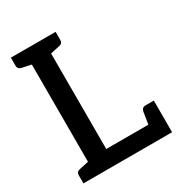

<svg xmlns="http://www.w3.org/2000/svg" viewBox="-170 -835 889 951"><g transform="rotate(-30 274.0 -359.5)"><path d="M104 0V-719H214V-91H538V0ZM451 -66 466 -161Q469 -172 475 -176.5Q481 -181 490 -181H538V-91ZM31 0V-46Q31 -56 36 -62Q41 -68 51 -70L120 -85L132 0ZM132 -719 120 -634 51 -649Q41 -651 36 -657Q31 -663 31 -673V-719ZM287 -719V-673Q287 -663 282 -657Q277 -651 268 -649L198 -634L186 -719Z"/></g></svg>

Font: Aleo Medium
Style: Regular
Weight: 500
Designer: Alessio Laiso
Foundry: Alessio Laiso
Version: Version 2.001;gftools[0.9.29]